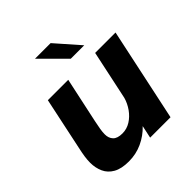

<svg xmlns="http://www.w3.org/2000/svg" viewBox="-200 -880 1032 1032"><g transform="rotate(-45 316.0 -364.0)"><path d="M192.5 10Q136.5 10 103 -9Q69.5 -28 54.8 -60.5Q40 -93 40 -132.5Q40 -154.5 43.5 -178.2Q47 -202 54.5 -235.5L117 -531H272L216.5 -272.5Q210 -243 206.8 -222.2Q203.5 -201.5 203.5 -184.5Q203.5 -156 220 -138.5Q236.5 -121 274.5 -121Q308 -121 336.8 -139Q365.5 -157 386.2 -186.2Q407 -215.5 416.5 -249L476.5 -531H631.5L518.5 0H363.5L379 -72Q343 -34 295.2 -12Q247.5 10 192.5 10ZM464 -601.5H362L226 -737.5H344.5Z"/></g></svg>

Font: Epilogue
Style: Bold Italic
Weight: 700
Italic angle: -12°
Designer: Tyler Finck
Foundry: Etcetera Type Co
Version: Version 2.111; ttfautohint (v1.8.3)